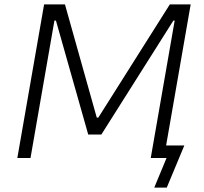

<svg xmlns="http://www.w3.org/2000/svg" viewBox="-20 -720 930 875"><path d="M59 0H119L228 -626H235L382 -107H442L770 -626H776L667 0H739L683 135H740L820 -57H737L849 -700H754L428 -184H421L276 -700H181Z"/></svg>

Font: Fixel Display 20240404 Light
Style: Italic
Weight: 300
Italic angle: -10°
Designer: AlfaBravo + MacPaw
Foundry: Kyrylo Tkachov, Marchela Mozhyna, Serhii Makarenko, Maria Weinstein, Zakhar Kryvoshyya
Version: Version 1.211;Glyphs 3.2 (3225)